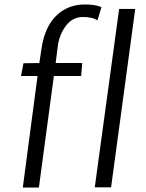

<svg xmlns="http://www.w3.org/2000/svg" viewBox="-20 -839 654 859"><path d="M154 0H82L148 -499H74L85 -556L156 -557L165 -617Q169 -648 177.2 -674.5Q185.5 -701 198 -724Q223 -769 264.5 -794Q306 -819 360 -819Q382 -819 399.5 -816.5Q417 -814 434 -807L416 -748Q405 -755.5 388.5 -759.2Q372 -763 351 -763Q305.5 -763 276 -725Q246.5 -687 239 -636L229 -557H348L343 -499H221ZM477 -1H404L513 -799H585Z"/></svg>

Font: Merriweather Sans Variable Regular
Style: Italic
Weight: 300
Italic angle: -8°
Designer: Eben Sorkin
Foundry: Eben Sorkin
Version: Version 2.001